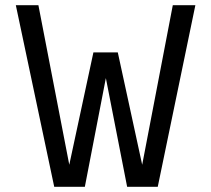

<svg xmlns="http://www.w3.org/2000/svg" viewBox="-20 -720 814 740"><path d="M340 -518H434L528 -85L646 -700H733L588 0H470L388 -419L307 0H189L41 -700H128L247 -85Z"/></svg>

Font: Homenaje
Style: Regular
Weight: 400
Version: Version 1.002